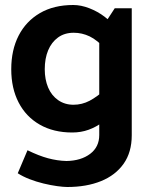

<svg xmlns="http://www.w3.org/2000/svg" viewBox="-20 -518 608 768"><path d="M507 -485H439L377 -390V22Q377 70 340.5 97.5Q304 125 246 126Q209 125 172 115Q135 105 90 83L51 175Q71 188 98 198.5Q125 209 154 216Q183 223 208.5 226.5Q234 230 249 230Q326 230 384 206.5Q442 183 474.5 137Q507 91 507 23ZM404 -163Q369 -131 338.5 -115Q308 -99 274 -99Q239 -99 212.5 -117.5Q186 -136 172.5 -168Q159 -200 159 -241Q159 -284 172.5 -316.5Q186 -349 212 -368Q238 -387 275 -387Q308 -387 338.5 -372.5Q369 -358 405 -319L441 -407Q426 -430 398.5 -451Q371 -472 337.5 -485Q304 -498 273 -498Q195 -498 139.5 -465.5Q84 -433 54.5 -375.5Q25 -318 25 -241Q25 -165 54.5 -108Q84 -51 139 -19.5Q194 12 269 12Q304 12 334.5 1Q365 -10 392 -30.5Q419 -51 441 -78Z"/></svg>

Font: Catamaran Thin
Style: Bold
Weight: 700
Version: Version 2.000